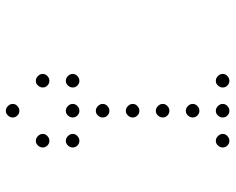

<svg xmlns="http://www.w3.org/2000/svg" viewBox="-92 -720 785 640"><g transform="rotate(-90 300.0 -400.5)"><path d="M249 -773Q241 -773 234.5 -766Q228 -759 228 -751V-749Q228 -741 234.5 -734.5Q241 -728 249 -728H251Q259 -728 266 -734.5Q273 -741 273 -749V-751Q273 -759 266 -766Q259 -773 251 -773ZM149 -673Q141 -673 134.5 -666Q128 -659 128 -651V-649Q128 -641 134.5 -634.5Q141 -628 149 -628H151Q159 -628 166 -634.5Q173 -641 173 -649V-651Q173 -659 166 -666Q159 -673 151 -673ZM349 -673Q341 -673 334.5 -666Q328 -659 328 -651V-649Q328 -641 334.5 -634.5Q341 -628 349 -628H351Q359 -628 366 -634.5Q373 -641 373 -649V-651Q373 -659 366 -666Q359 -673 351 -673ZM149 -573Q141 -573 134.5 -566Q128 -559 128 -551V-549Q128 -541 134.5 -534.5Q141 -528 149 -528H151Q159 -528 166 -534.5Q173 -541 173 -549V-551Q173 -559 166 -566Q159 -573 151 -573ZM249 -573Q241 -573 234.5 -566Q228 -559 228 -551V-549Q228 -541 234.5 -534.5Q241 -528 249 -528H251Q259 -528 266 -534.5Q273 -541 273 -549V-551Q273 -559 266 -566Q259 -573 251 -573ZM349 -573Q341 -573 334.5 -566Q328 -559 328 -551V-549Q328 -541 334.5 -534.5Q341 -528 349 -528H351Q359 -528 366 -534.5Q373 -541 373 -549V-551Q373 -559 366 -566Q359 -573 351 -573ZM249 -473Q241 -473 234.5 -466Q228 -459 228 -451V-449Q228 -441 234.5 -434.5Q241 -428 249 -428H251Q259 -428 266 -434.5Q273 -441 273 -449V-451Q273 -459 266 -466Q259 -473 251 -473ZM249 -373Q241 -373 234.5 -366Q228 -359 228 -351V-349Q228 -341 234.5 -334.5Q241 -328 249 -328H251Q259 -328 266 -334.5Q273 -341 273 -349V-351Q273 -359 266 -366Q259 -373 251 -373ZM249 -273Q241 -273 234.5 -266Q228 -259 228 -251V-249Q228 -241 234.5 -234.5Q241 -228 249 -228H251Q259 -228 266 -234.5Q273 -241 273 -249V-251Q273 -259 266 -266Q259 -273 251 -273ZM249 -173Q241 -173 234.5 -166Q228 -159 228 -151V-149Q228 -141 234.5 -134.5Q241 -128 249 -128H251Q259 -128 266 -134.5Q273 -141 273 -149V-151Q273 -159 266 -166Q259 -173 251 -173ZM149 -73Q141 -73 134.5 -66Q128 -59 128 -51V-49Q128 -41 134.5 -34.5Q141 -28 149 -28H151Q159 -28 166 -34.5Q173 -41 173 -49V-51Q173 -59 166 -66Q159 -73 151 -73ZM249 -73Q241 -73 234.5 -66Q228 -59 228 -51V-49Q228 -41 234.5 -34.5Q241 -28 249 -28H251Q259 -28 266 -34.5Q273 -41 273 -49V-51Q273 -59 266 -66Q259 -73 251 -73ZM349 -73Q341 -73 334.5 -66Q328 -59 328 -51V-49Q328 -41 334.5 -34.5Q341 -28 349 -28H351Q359 -28 366 -34.5Q373 -41 373 -49V-51Q373 -59 366 -66Q359 -73 351 -73Z"/></g></svg>

Font: Doto Rounded Light
Style: Regular
Weight: 300
Monospace: yes
Version: Version 1.000